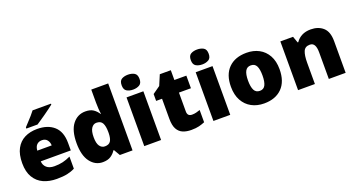

<svg xmlns="http://www.w3.org/2000/svg" viewBox="-49 -1407 3776 2048"><g transform="rotate(-20 1839.0 -383.0)"><path d="M315 -563Q436 -563 506 -500Q576 -437 576 -310V-225H235Q237 -182 267.5 -154Q298 -126 356 -126Q408 -126 451 -136Q494 -146 540 -168V-31Q500 -10 452.5 0Q405 10 333 10Q249 10 183.5 -19.5Q118 -49 80 -112Q42 -175 42 -273Q42 -373 76.5 -437Q111 -501 172.5 -532Q234 -563 315 -563ZM322 -433Q288 -433 265.5 -412Q243 -391 239 -345H403Q402 -382 381.5 -407.5Q361 -433 322 -433ZM548 -756Q530 -742 503 -721.5Q476 -701 445 -679.5Q414 -658 385.5 -638.5Q357 -619 337 -606H210V-620Q227 -639 251 -664.5Q275 -690 299 -717Q323 -744 339 -766H548Z M856 10Q771 10 715.5 -63Q660 -136 660 -276Q660 -418 716.5 -490.5Q773 -563 863 -563Q919 -563 952.5 -540Q986 -517 1008 -482H1012Q1008 -503 1005.5 -540Q1003 -577 1003 -612V-760H1195V0H1051L1010 -70H1003Q983 -37 948 -13.5Q913 10 856 10ZM934 -141Q980 -141 999 -170Q1018 -199 1019 -259V-274Q1019 -339 1000.5 -374Q982 -409 932 -409Q898 -409 875.5 -376Q853 -343 853 -273Q853 -204 875.5 -172.5Q898 -141 934 -141Z M1424 -776Q1465 -776 1495.5 -759Q1526 -742 1526 -691Q1526 -642 1495.5 -624.5Q1465 -607 1424 -607Q1382 -607 1352.5 -624.5Q1323 -642 1323 -691Q1323 -742 1352.5 -759Q1382 -776 1424 -776ZM1519 -553V0H1328V-553Z M1923 -141Q1949 -141 1970.5 -146.5Q1992 -152 2015 -160V-21Q1984 -8 1949 1Q1914 10 1860 10Q1806 10 1765.5 -7Q1725 -24 1702 -65.5Q1679 -107 1679 -182V-410H1612V-488L1697 -548L1746 -664H1871V-553H2007V-410H1871V-195Q1871 -141 1923 -141Z M2209 -776Q2250 -776 2280.5 -759Q2311 -742 2311 -691Q2311 -642 2280.5 -624.5Q2250 -607 2209 -607Q2167 -607 2137.5 -624.5Q2108 -642 2108 -691Q2108 -742 2137.5 -759Q2167 -776 2209 -776ZM2304 -553V0H2113V-553Z M2965 -278Q2965 -139 2891 -64.5Q2817 10 2688 10Q2608 10 2546 -23.5Q2484 -57 2448.5 -121.5Q2413 -186 2413 -278Q2413 -415 2487 -489Q2561 -563 2691 -563Q2771 -563 2832.5 -530Q2894 -497 2929.5 -433.5Q2965 -370 2965 -278ZM2607 -278Q2607 -207 2626 -169.5Q2645 -132 2690 -132Q2734 -132 2752.5 -169.5Q2771 -207 2771 -278Q2771 -349 2752.5 -385Q2734 -421 2689 -421Q2646 -421 2626.5 -385Q2607 -349 2607 -278Z M3420 -563Q3506 -563 3560 -515Q3614 -467 3614 -360V0H3423V-302Q3423 -357 3407 -385Q3391 -413 3356 -413Q3302 -413 3283.5 -369Q3265 -325 3265 -242V0H3074V-553H3218L3244 -480H3251Q3277 -519 3319.5 -541Q3362 -563 3420 -563Z"/></g></svg>

Font: Noto Sans Gurmukhi UI Black
Style: Regular
Weight: 900
Designer: Jelle Bosma - Monotype Design Team
Foundry: Monotype Imaging Inc.
Version: Version 2.004; ttfautohint (v1.8.4.7-5d5b)